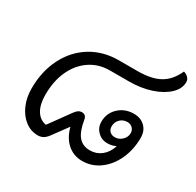

<svg xmlns="http://www.w3.org/2000/svg" viewBox="-139 -777 961 942"><g transform="rotate(30 341.5 -306.0)"><path d="M41 -176Q41 -273 79.5 -349Q118 -425 186.5 -467Q255 -509 343 -509H448Q528 -509 574.5 -535.5Q621 -562 647 -621Q664 -616 673.5 -605.5Q683 -595 683 -581Q683 -544 650 -512.5Q617 -481 561 -462.5Q505 -444 438 -444H330Q267 -444 218 -411Q169 -378 142 -319Q115 -260 115 -183Q115 -128 135 -95Q155 -62 191 -56L275 -172Q285 -186 294 -192Q303 -198 314 -198Q338 -198 342 -171Q352 -110 375.5 -82.5Q399 -55 440 -55Q476 -55 503.5 -76.5Q531 -98 544 -137L542 -138Q522 -128 496 -128Q464 -128 441.5 -150.5Q419 -173 419 -205Q419 -254 453.5 -286.5Q488 -319 539 -319Q578 -319 602 -295.5Q626 -272 626 -233Q626 -166 600.5 -110.5Q575 -55 531 -23Q487 9 433 9Q384 9 349 -22Q314 -53 300 -108L236 -21Q224 -5 211 2Q198 9 182 9Q142 9 110 -15.5Q78 -40 59.5 -82Q41 -124 41 -176ZM572 -228Q572 -245 560.5 -256.5Q549 -268 531 -268Q507 -268 490.5 -251.5Q474 -235 474 -211Q474 -193 485 -182.5Q496 -172 514 -172Q537 -172 554.5 -189Q572 -206 572 -228Z"/></g></svg>

Font: K2D Light
Style: Italic
Weight: 300
Italic angle: -10°
Designer: Katatrad Aksorn Co.,Ltd.
Foundry: Cadson Demak Co.,Ltd.
Version: Version 1.000; ttfautohint (v1.6)